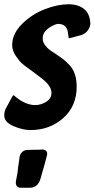

<svg xmlns="http://www.w3.org/2000/svg" viewBox="-41 -602 443 899"><path d="M278 -443Q274 -490 232 -490Q220 -490 205 -481L206 -482Q159 -458 159 -424V-421Q159 -406 169 -392Q179 -378 189.5 -370Q200 -362 222 -348Q243 -334 255.5 -324.5Q268 -315 285 -296.5Q302 -278 310 -253Q318 -228 318 -196Q318 -105 255 -49Q192 7 101 7Q65 7 22 -11.5Q-21 -30 -21 -61V-63Q-21 -82 -12 -97Q-1 -119 11 -140Q19 -156 22 -156Q25 -156 34 -147Q80 -110 124 -110Q151 -110 175.5 -125.5Q200 -141 200 -167Q200 -199 158 -232L107 -271Q78 -291 64 -303Q50 -315 33 -340Q16 -365 16 -391Q16 -444 62.5 -490Q109 -536 169 -559Q229 -582 280 -582Q325 -582 352.5 -560Q380 -538 382 -492V-489Q380 -472 368.5 -457.5Q357 -443 339 -438L289 -424Q286 -423 283 -423Q279 -423 278 -443ZM99 277H57Q33 277 33 252Q33 250 33.5 247.5Q34 245 34 244L41 207Q43 184 49 146Q49 145 49.5 141.5Q50 138 50 136V137Q52 120 62.5 110Q73 100 89 100Q95 100 105.5 99.5Q116 99 121 99H139Q151 99 157 98Q180 99 180 119Q180 121 178 129L176 136Q172 155 155 212L148 237Q135 277 99 277Z"/></svg>

Font: Bangerz Fix
Style: Regular
Weight: 400
Designer: vernon adams
Foundry: Vernon Adams
Version: Version 2.10;December 28, 2023;FontCreator 13.0.0.2683 64-bi